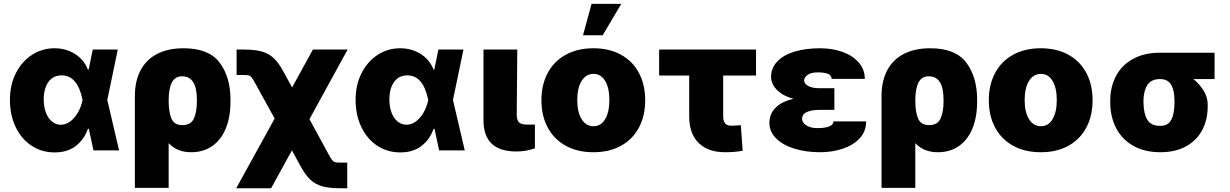

<svg xmlns="http://www.w3.org/2000/svg" viewBox="-20 -791 6472 1010"><path d="M32.2 -265.6Q32.2 -344.7 63.7 -406.5Q95.2 -468.3 148.7 -502.7Q202.1 -537.1 266.6 -537.1Q327.1 -537.1 374.5 -507.1Q421.9 -477.1 442.4 -424.8H446.3L467.8 -530.3H599.6L544.4 -265.1L606.4 0H471.7L447.3 -113.3H442.4Q423.3 -57.6 378.7 -23.2Q334 11.2 266.6 10.7Q199.7 10.7 146.2 -24.4Q92.8 -59.6 62.5 -122.6Q32.2 -185.5 32.2 -265.6ZM299.8 -134.8Q327.1 -134.8 350.8 -153.1Q374.5 -171.4 390.9 -200.9Q407.2 -230.5 414.1 -263.7L414.6 -265.1L414.1 -266.6Q387.7 -394.5 304.7 -394.5Q259.3 -394.5 234.6 -359.9Q210 -325.2 210 -267.6Q210 -229 221.4 -198.7Q232.9 -168.5 253.4 -151.6Q273.9 -134.8 299.8 -134.8Z M945.3 -537.1Q1079.1 -537.1 1135.7 -461.2Q1192.4 -385.3 1192.4 -266.6V-256.8Q1192.4 -175.3 1167.7 -115.2Q1143.1 -55.2 1096.4 -22.7Q1049.8 9.8 985.4 9.8Q911.1 9.8 867.2 -38.1V197.3H689.5V-285.2Q689.5 -364.7 719.5 -421.4Q749.5 -478 807.1 -507.6Q864.7 -537.1 945.3 -537.1ZM939.5 -132.8Q984.9 -132.8 1000.2 -168Q1015.6 -203.1 1015.6 -256.8V-266.6Q1015.6 -389.6 938.5 -389.6Q900.4 -389.6 883.8 -356.7Q867.2 -323.7 867.2 -262.7V-260.7Q867.2 -202.1 881.8 -167.5Q896.5 -132.8 939.5 -132.8Z M1424.8 -167.5 1322.3 -353.5Q1310.1 -375.5 1303.7 -383.5Q1297.4 -391.6 1289.1 -394Q1280.8 -396.5 1262.7 -396.5H1224.6V-530.3H1262.7Q1319.8 -530.3 1356.2 -520.3Q1392.6 -510.3 1418.7 -486.3Q1444.8 -462.4 1468.8 -418L1516.6 -331.1L1626 -530.3H1808.6L1607.9 -164.1L1709 21.5Q1720.2 42.5 1727.1 51Q1733.9 59.6 1742.2 62Q1750.5 64.5 1768.6 64.5H1806.6V199.2H1768.6Q1711.9 199.2 1675.8 189.2Q1639.6 179.2 1613.5 155Q1587.4 130.9 1562.5 85.9L1515.6 0L1406.2 199.2H1222.7Z M1850.6 -265.6Q1850.6 -344.7 1882.1 -406.5Q1913.6 -468.3 1967 -502.7Q2020.5 -537.1 2085 -537.1Q2145.5 -537.1 2192.9 -507.1Q2240.2 -477.1 2260.7 -424.8H2264.6L2286.1 -530.3H2418L2362.8 -265.1L2424.8 0H2290L2265.6 -113.3H2260.7Q2241.7 -57.6 2197 -23.2Q2152.3 11.2 2085 10.7Q2018.1 10.7 1964.6 -24.4Q1911.1 -59.6 1880.9 -122.6Q1850.6 -185.5 1850.6 -265.6ZM2118.2 -134.8Q2145.5 -134.8 2169.2 -153.1Q2192.9 -171.4 2209.2 -200.9Q2225.6 -230.5 2232.4 -263.7L2232.9 -265.1L2232.4 -266.6Q2206.1 -394.5 2123 -394.5Q2077.6 -394.5 2053 -359.9Q2028.3 -325.2 2028.3 -267.6Q2028.3 -229 2039.8 -198.7Q2051.3 -168.5 2071.8 -151.6Q2092.3 -134.8 2118.2 -134.8Z M2701.2 -530.3 2698.2 -185.5Q2699.2 -157.7 2710.7 -146.7Q2722.2 -135.7 2752 -135.7H2793.9V-10.7Q2747.1 5.9 2696.3 5.9Q2523.4 5.9 2523.4 -158.2V-530.3Z M2828.1 -263.7Q2828.1 -345.2 2861.1 -407Q2894 -468.8 2955.8 -502.9Q3017.6 -537.1 3101.6 -537.1Q3185.5 -537.1 3247.1 -502.9Q3308.6 -468.8 3341.3 -407Q3374 -345.2 3374 -263.7Q3374 -182.1 3341.3 -120.4Q3308.6 -58.6 3247.1 -24.4Q3185.5 9.8 3101.6 9.8Q3017.6 9.8 2955.8 -24.4Q2894 -58.6 2861.1 -120.4Q2828.1 -182.1 2828.1 -263.7ZM3185.5 -264.6Q3185.5 -328.6 3163.3 -365.5Q3141.1 -402.3 3102.5 -402.3Q3062.5 -402.3 3039.6 -365.5Q3016.6 -328.6 3016.6 -264.6Q3016.6 -201.2 3039.6 -164.1Q3062.5 -127 3102.5 -127Q3141.1 -127 3163.3 -164.1Q3185.5 -201.2 3185.5 -264.6ZM3091.8 -770.5H3248L3150.4 -605.5H3046.9Z M3957 -393.6H3784.2V-179.7Q3784.2 -155.3 3793.9 -142.6Q3803.7 -129.9 3826.2 -129.9Q3842.8 -129.9 3853.5 -130.6Q3864.3 -131.3 3877 -132.8L3886.7 2Q3864.3 5.9 3843.8 7.8Q3823.2 9.8 3794.9 9.8Q3705.1 9.8 3655.3 -38.8Q3605.5 -87.4 3605.5 -178.7V-393.6H3447.3V-530.3H3957Z M4154.3 -271Q4100.1 -285.6 4068.4 -316.9Q4036.6 -348.1 4036.1 -386.7Q4036.6 -434.6 4069.6 -468.5Q4102.5 -502.4 4160.6 -519.8Q4218.8 -537.1 4293.9 -537.1Q4358.4 -537.1 4412.1 -517.8Q4465.8 -498.5 4497.6 -461.9Q4529.3 -425.3 4529.3 -376H4354.5Q4354.5 -395 4335.4 -402.6Q4316.4 -410.2 4282.2 -410.2Q4247.1 -410.2 4229 -397.5Q4210.9 -384.8 4210 -368.2Q4210.4 -350.1 4231.9 -338.6Q4253.4 -327.1 4287.1 -327.1H4369.1V-212.9H4287.1Q4251 -212.9 4225.3 -202.1Q4199.7 -191.4 4199.2 -165Q4199.7 -153.3 4209 -142.3Q4218.3 -131.3 4236.3 -124.3Q4254.4 -117.2 4280.3 -117.2Q4322.8 -117.2 4343.5 -126.5Q4364.3 -135.7 4364.3 -152.3H4536.1Q4536.1 -99.1 4501.7 -62.7Q4467.3 -26.4 4412.1 -8.3Q4356.9 9.8 4293.9 9.8Q4219.2 9.8 4158.7 -9Q4098.1 -27.8 4063 -62.7Q4027.8 -97.7 4027.3 -144.5Q4027.8 -192.9 4060.8 -225.3Q4093.8 -257.8 4154.3 -271Z M4873 -537.1Q5006.8 -537.1 5063.5 -461.2Q5120.1 -385.3 5120.1 -266.6V-256.8Q5120.1 -175.3 5095.5 -115.2Q5070.8 -55.2 5024.2 -22.7Q4977.5 9.8 4913.1 9.8Q4838.9 9.8 4794.9 -38.1V197.3H4617.2V-285.2Q4617.2 -364.7 4647.2 -421.4Q4677.2 -478 4734.9 -507.6Q4792.5 -537.1 4873 -537.1ZM4867.2 -132.8Q4912.6 -132.8 4928 -168Q4943.4 -203.1 4943.4 -256.8V-266.6Q4943.4 -389.6 4866.2 -389.6Q4828.1 -389.6 4811.5 -356.7Q4794.9 -323.7 4794.9 -262.7V-260.7Q4794.9 -202.1 4809.6 -167.5Q4824.2 -132.8 4867.2 -132.8Z M5181.6 -263.7Q5181.6 -345.2 5214.6 -407Q5247.6 -468.8 5309.3 -502.9Q5371.1 -537.1 5455.1 -537.1Q5539.1 -537.1 5600.6 -502.9Q5662.1 -468.8 5694.8 -407Q5727.5 -345.2 5727.5 -263.7Q5727.5 -182.1 5694.8 -120.4Q5662.1 -58.6 5600.6 -24.4Q5539.1 9.8 5455.1 9.8Q5371.1 9.8 5309.3 -24.4Q5247.6 -58.6 5214.6 -120.4Q5181.6 -182.1 5181.6 -263.7ZM5539.1 -264.6Q5539.1 -328.6 5516.8 -365.5Q5494.6 -402.3 5456.1 -402.3Q5416 -402.3 5393.1 -365.5Q5370.1 -328.6 5370.1 -264.6Q5370.1 -201.2 5393.1 -164.1Q5416 -127 5456.1 -127Q5494.6 -127 5516.8 -164.1Q5539.1 -201.2 5539.1 -264.6Z M6082 -513.7H6369.1V-375H6257.8Q6291.5 -347.7 6312.3 -313Q6333 -278.3 6333 -242.2V-232.4Q6333 -160.6 6303.7 -106Q6274.4 -51.3 6218.3 -20.8Q6162.1 9.8 6084 9.8Q6001 9.8 5941.7 -23.9Q5882.3 -57.6 5851.6 -116.7Q5820.8 -175.8 5820.3 -251V-262.7Q5820.8 -335.4 5851.3 -392.3Q5881.8 -449.2 5940.7 -481.4Q5999.5 -513.7 6082 -513.7ZM6084 -128.9Q6125 -128.9 6141.6 -161.1Q6158.2 -193.4 6158.2 -251V-262.7Q6158.2 -314.5 6141.1 -344.7Q6124 -375 6082 -375Q6036.1 -375 6016.1 -344.5Q5996.1 -314 5995.1 -262.7V-251Q5996.1 -192.9 6015.4 -160.9Q6034.7 -128.9 6084 -128.9Z"/></svg>

Font: Pretendard JP Black
Style: Regular
Weight: 900
Designer: Base glyphs from Inter by Rasmus Andersson; Hangeul glyphs from Noto Sans CJK(Source Han Sans) by Jang Soo-young and Kan
Foundry: Kil Hyung-jin
Version: Version 1.309